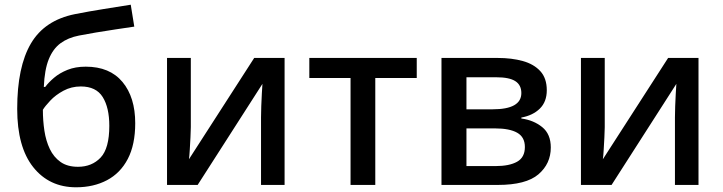

<svg xmlns="http://www.w3.org/2000/svg" viewBox="-20 -785 3069 815"><path d="M53 -323Q53 -501 111 -600Q169 -699 298 -725Q359 -737 419 -746.5Q479 -756 535 -765L550 -672Q516 -667 472.5 -660.5Q429 -654 387 -647Q345 -640 315 -634Q269 -625 237 -601.5Q205 -578 187 -533.5Q169 -489 166 -416H172Q186 -435 209.5 -455Q233 -475 266.5 -488.5Q300 -502 344 -502Q446 -502 500 -437Q554 -372 554 -262Q554 -171 522.5 -110.5Q491 -50 434 -20Q377 10 303 10Q189 10 121 -75.5Q53 -161 53 -323ZM311 -77Q370 -77 407 -116Q444 -155 444 -251Q444 -328 416 -373Q388 -418 323 -418Q283 -418 249.5 -400Q216 -382 193.5 -358Q171 -334 162 -319Q162 -273 168.5 -230Q175 -187 191.5 -152.5Q208 -118 237 -97.5Q266 -77 311 -77Z M790 -245Q790 -229 788.5 -202Q787 -175 785.5 -148.5Q784 -122 782 -109L1059 -539H1188V0H1088V-287Q1088 -306 1089 -334Q1090 -362 1091.5 -388.5Q1093 -415 1094 -429L819 0H689V-539H790Z M1749 -454H1573V0H1468V-454H1293V-539H1749Z M2301 -402Q2301 -353 2271.5 -324Q2242 -295 2193 -286V-282Q2245 -275 2281.5 -245.5Q2318 -216 2318 -159Q2318 -90 2265.5 -45Q2213 0 2093 0H1854V-539H2093Q2152 -539 2199 -526Q2246 -513 2273.5 -483Q2301 -453 2301 -402ZM2193 -390Q2193 -424 2167.5 -440.5Q2142 -457 2087 -457H1960V-321H2071Q2193 -321 2193 -390ZM2208 -161Q2208 -203 2175.5 -221.5Q2143 -240 2081 -240H1960V-80H2083Q2142 -80 2175 -98.5Q2208 -117 2208 -161Z M2547 -245Q2547 -229 2545.5 -202Q2544 -175 2542.5 -148.5Q2541 -122 2539 -109L2816 -539H2945V0H2845V-287Q2845 -306 2846 -334Q2847 -362 2848.5 -388.5Q2850 -415 2851 -429L2576 0H2446V-539H2547Z"/></svg>

Font: Noto Sans Medium
Style: Regular
Weight: 500
Designer: Monotype Design Team
Foundry: Monotype Imaging Inc.
Version: Version 2.007